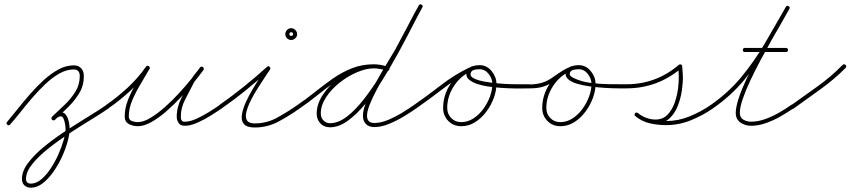

<svg xmlns="http://www.w3.org/2000/svg" viewBox="-20 -573 3956 893"><path d="M13 -6Q35 -32 62 -66Q89 -100 120 -135.5Q151 -171 184 -201Q217 -231 252 -250Q287 -269 323 -269Q345 -269 357.5 -255.5Q370 -242 370 -219Q370 -175 348.5 -139.5Q327 -104 296 -74Q265 -44 236 -16Q229 -10 222 -16Q216 -23 222 -30Q249 -56 279 -84Q309 -112 330 -145.5Q351 -179 351 -219Q351 -250 323 -250Q290 -250 257 -231.5Q224 -213 192 -183Q160 -153 130 -118Q100 -83 74 -50Q48 -17 27 6Q21 13 14 7Q7 1 13 -6ZM222 -30Q230 -37 240.5 -44Q251 -51 262 -51Q279 -51 288 -37Q297 -23 300.5 -4.5Q304 14 304 27Q304 50 294.5 85Q285 120 268 157Q251 194 228 226.5Q205 259 178.5 279.5Q152 300 124 300Q105 300 93.5 289Q82 278 82 259Q82 222 112 183Q142 144 189 106Q236 68 290 33Q344 -2 393 -32Q442 -62 475 -85Q482 -90 488 -82Q493 -75 485 -69Q455 -48 407.5 -19Q360 10 307 44.5Q254 79 207 116Q160 153 130.5 189.5Q101 226 101 259Q101 281 124 281Q148 281 171.5 261.5Q195 242 215.5 211Q236 180 251.5 145Q267 110 276 78.5Q285 47 285 27Q285 20 283 6Q281 -8 276 -20Q271 -32 262 -32Q255 -32 247.5 -26.5Q240 -21 236 -16Q229 -10 222 -16Q216 -23 222 -30Z M471 -72Q466 -79 474 -85Q526 -121 574 -165.5Q622 -210 659 -263Q664 -270 672 -265Q680 -260 675 -252Q657 -220 634.5 -183Q612 -146 595.5 -107.5Q579 -69 579 -32Q579 -15 593.5 -10Q608 -5 621 -5Q647 -5 679.5 -24.5Q712 -44 746.5 -74.5Q781 -105 813 -140Q845 -175 870.5 -206.5Q896 -238 910 -259Q916 -266 923 -260Q931 -254 925 -247Q915 -234 904 -220.5Q893 -207 884 -192Q884 -192 884 -192Q884 -192 884 -192Q884 -192 884 -192.5Q884 -193 884 -193Q865 -155 843 -114Q821 -73 821 -30Q821 -20 824 -14Q824 -14 824 -14Q824 -14 824 -14Q824 -15 824 -15Q824 -15 824 -15Q828 -9 830.5 -8Q833 -7 841 -7Q864 -7 894.5 -21Q925 -35 954.5 -53.5Q984 -72 1002 -85Q1009 -90 1015 -82Q1020 -75 1012 -69Q993 -56 962 -36.5Q931 -17 898.5 -2.5Q866 12 841 12Q829 12 821.5 8.5Q814 5 808 -5Q808 -5 808 -5Q808 -5 808 -6Q808 -6 808 -6Q808 -6 808 -6Q802 -16 802 -30Q802 -76 824.5 -119Q847 -162 868 -201Q868 -201 868 -201.5Q868 -202 868 -202Q868 -202 868 -202Q868 -202 868 -202Q877 -217 888.5 -231Q900 -245 911 -259Q916 -266 924 -261Q931 -255 926 -247Q910 -225 883.5 -192Q857 -159 824 -123.5Q791 -88 755 -56.5Q719 -25 684.5 -5.5Q650 14 621 14Q599 14 579.5 4Q560 -6 560 -32Q560 -71 576.5 -111.5Q593 -152 616 -190Q639 -228 659 -262Q663 -270 672 -264Q680 -259 675 -251Q637 -198 587.5 -152Q538 -106 484 -69Q477 -64 471 -72Z M998 -72Q993 -79 1001 -85Q1058 -125 1114 -170Q1170 -215 1222 -262Q1228 -268 1234 -262Q1240 -257 1236 -250Q1228 -238 1212.5 -214.5Q1197 -191 1179 -163Q1161 -135 1146.5 -106Q1132 -77 1126 -52.5Q1120 -28 1128.5 -13.5Q1137 1 1165 1Q1221 1 1270.5 -26.5Q1320 -54 1364 -85Q1371 -90 1377 -82Q1382 -75 1374 -69Q1328 -36 1276 -8Q1224 20 1165 20Q1128 20 1114.5 4Q1101 -12 1105 -39Q1109 -66 1123.5 -98Q1138 -130 1157 -161.5Q1176 -193 1193.5 -219Q1211 -245 1220 -260Q1224 -267 1232 -260Q1240 -253 1234 -248Q1182 -201 1125.5 -155Q1069 -109 1011 -69Q1004 -64 998 -72ZM1334 -423Q1326 -423 1326 -414Q1326 -406 1334 -406Q1343 -406 1343 -414Q1343 -423 1334 -423ZM1334 -442Q1345 -442 1353.5 -433.5Q1362 -425 1362 -414Q1362 -403 1353.5 -395Q1345 -387 1334 -387Q1323 -387 1315 -395Q1307 -403 1307 -414Q1307 -425 1315 -433.5Q1323 -442 1334 -442Z M1361 -72Q1356 -79 1364 -85Q1405 -113 1445.5 -145.5Q1486 -178 1528 -207.5Q1570 -237 1617 -255.5Q1664 -274 1718 -274Q1735 -274 1752 -270.5Q1769 -267 1785 -262Q1794 -259 1791 -250Q1788 -241 1779 -244Q1764 -249 1749 -252Q1734 -255 1718 -255Q1666 -255 1620.5 -236.5Q1575 -218 1534 -189Q1493 -160 1453.5 -128Q1414 -96 1374 -69Q1367 -64 1361 -72ZM1791 -250Q1788 -241 1779 -244Q1748 -255 1718 -255Q1683 -255 1640.5 -237Q1598 -219 1559.5 -188.5Q1521 -158 1496.5 -120.5Q1472 -83 1472 -45Q1472 -21 1490 -8Q1500 0 1515 0Q1553 0 1592.5 -30Q1632 -60 1671.5 -110.5Q1711 -161 1748.5 -221.5Q1786 -282 1819.5 -344Q1853 -406 1880.5 -459.5Q1908 -513 1928 -548Q1932 -556 1941 -551Q1949 -547 1944 -538Q1924 -502 1896 -447Q1868 -392 1833.5 -329Q1799 -266 1761 -204.5Q1723 -143 1681.5 -92.5Q1640 -42 1598 -11.5Q1556 19 1515 19Q1494 19 1478 8Q1453 -12 1453 -45Q1453 -87 1479 -128Q1505 -169 1546 -202Q1587 -235 1633 -254.5Q1679 -274 1718 -274Q1751 -274 1785 -262Q1794 -259 1791 -250ZM1944 -539Q1918 -488 1891 -438Q1864 -388 1837 -338Q1837 -338 1837 -337.5Q1837 -337 1837 -337Q1837 -337 1837 -337Q1837 -337 1837 -337Q1825 -317 1806.5 -286Q1788 -255 1767.5 -219.5Q1747 -184 1728.5 -149Q1710 -114 1698.5 -84Q1687 -54 1687 -35Q1687 -1 1721 -1Q1751 -1 1784.5 -15Q1818 -29 1850 -48.5Q1882 -68 1906 -85Q1913 -90 1919 -82Q1924 -75 1916 -69Q1891 -51 1857.5 -31Q1824 -11 1788.5 3.5Q1753 18 1721 18Q1696 18 1682 4Q1668 -10 1668 -35Q1668 -63 1685.5 -104Q1703 -145 1728.5 -190.5Q1754 -236 1779 -277Q1804 -318 1821 -347Q1821 -347 1821 -347Q1821 -347 1821 -347Q1821 -347 1820.5 -346.5Q1820 -346 1820 -346Q1847 -397 1874 -447Q1901 -497 1928 -547Q1932 -556 1940 -551Q1949 -547 1944 -539Z M1906 -85Q1968 -128 2030.5 -176.5Q2093 -225 2161 -258Q2170 -262 2174 -254Q2178 -245 2170 -241Q2102 -208 2040 -160Q1978 -112 1916 -69Q1909 -64 1903 -72Q1898 -79 1906 -85ZM2174 -253Q2178 -245 2169 -241Q2121 -219 2090.5 -171.5Q2060 -124 2060 -71Q2060 -43 2078.5 -24Q2097 -5 2125 -5Q2155 -5 2181.5 -22Q2208 -39 2228 -66.5Q2248 -94 2259 -124.5Q2270 -155 2270 -183Q2270 -207 2253 -229Q2236 -251 2210 -251Q2200 -251 2187 -248.5Q2174 -246 2170 -235Q2170 -235 2170 -235Q2170 -235 2170 -235Q2170 -235 2170 -235Q2170 -235 2170 -235Q2164 -219 2183 -209Q2202 -199 2233 -193.5Q2264 -188 2298 -185Q2332 -182 2358 -181.5Q2384 -181 2391 -181Q2397 -181 2403.5 -181Q2410 -181 2416 -181Q2422 -181 2428.5 -181Q2435 -181 2442 -181Q2452 -180 2452 -171Q2451 -161 2442 -162Q2433 -162 2406 -161.5Q2379 -161 2343.5 -162.5Q2308 -164 2271 -168Q2234 -172 2204.5 -181Q2175 -190 2159.5 -204.5Q2144 -219 2152 -241Q2152 -241 2152 -241Q2152 -241 2152 -241Q2152 -241 2152 -241Q2152 -241 2152 -241Q2158 -259 2175.5 -264.5Q2193 -270 2210 -270Q2244 -270 2266.5 -242.5Q2289 -215 2289 -183Q2289 -151 2276.5 -117Q2264 -83 2241.5 -53Q2219 -23 2189.5 -4.5Q2160 14 2125 14Q2089 14 2065 -10.5Q2041 -35 2041 -71Q2041 -130 2074.5 -181.5Q2108 -233 2161 -258Q2170 -262 2174 -253Z M2433 -171Q2432 -180 2442 -180Q2477 -181 2500 -188Q2523 -195 2540.5 -206.5Q2558 -218 2577 -231.5Q2596 -245 2622 -258Q2631 -262 2635 -254Q2639 -245 2631 -241Q2603 -228 2583.5 -214Q2564 -200 2545.5 -188Q2527 -176 2503 -169Q2479 -162 2442 -162Q2433 -161 2433 -171ZM2635 -253Q2639 -245 2630 -241Q2582 -219 2551.5 -171.5Q2521 -124 2521 -71Q2521 -43 2539.5 -24Q2558 -5 2586 -5Q2616 -5 2642.5 -22Q2669 -39 2689 -66.5Q2709 -94 2720 -124.5Q2731 -155 2731 -183Q2731 -207 2714 -229Q2697 -251 2671 -251Q2661 -251 2648 -248.5Q2635 -246 2631 -235Q2631 -235 2631 -235Q2631 -235 2631 -235Q2631 -235 2631 -235Q2631 -235 2631 -235Q2627 -225 2635 -218.5Q2643 -212 2651 -209Q2684 -193 2727 -187.5Q2770 -182 2813.5 -181.5Q2857 -181 2893 -181Q2903 -180 2903 -171Q2902 -161 2893 -162Q2884 -162 2858 -162Q2832 -162 2797.5 -164Q2763 -166 2728 -170.5Q2693 -175 2664 -183.5Q2635 -192 2620.5 -206.5Q2606 -221 2613 -241Q2613 -241 2613 -241Q2613 -241 2613 -241Q2613 -241 2613 -241Q2613 -241 2613 -241Q2619 -259 2636.5 -264.5Q2654 -270 2671 -270Q2705 -270 2727.5 -242.5Q2750 -215 2750 -183Q2750 -151 2737.5 -117Q2725 -83 2702.5 -53Q2680 -23 2650.5 -4.5Q2621 14 2586 14Q2550 14 2526 -10.5Q2502 -35 2502 -71Q2502 -130 2535.5 -181.5Q2569 -233 2622 -258Q2631 -262 2635 -253Z M2893 -181Q3032 -181 3138 -272Q3142 -275 3148 -273Q3153 -270 3153 -265Q3154 -254 3154.5 -243Q3155 -232 3156 -220Q3157 -191 3151.5 -153Q3146 -115 3132 -79.5Q3118 -44 3092.5 -21Q3067 2 3029 2Q3003 2 2978.5 -7.5Q2954 -17 2935 -33Q2928 -39 2934 -46Q2940 -53 2947 -47Q2974 -25 3009 -17.5Q3044 -10 3078 -10Q3134 -10 3187 -31.5Q3240 -53 3286 -85Q3293 -90 3299 -82Q3304 -75 3296 -69Q3249 -36 3193 -13.5Q3137 9 3078 9Q3040 9 3002.5 0.5Q2965 -8 2935 -33Q2928 -39 2934 -46Q2940 -53 2947 -47Q2964 -33 2985.5 -25Q3007 -17 3029 -17Q3062 -17 3083.5 -38.5Q3105 -60 3117 -93Q3129 -126 3133.5 -160.5Q3138 -195 3137 -220Q3136 -242 3135 -264Q3134 -269 3144 -265Q3154 -261 3150 -257Q3039 -162 2893 -162Q2884 -162 2884 -171Q2884 -181 2893 -181Z M3283 -72Q3278 -79 3286 -85Q3369 -143 3429 -216Q3489 -289 3537.5 -371.5Q3586 -454 3635 -541Q3639 -549 3648 -544Q3656 -540 3651 -531Q3639 -510 3617.5 -472.5Q3596 -435 3570 -389Q3544 -343 3517.5 -293.5Q3491 -244 3469 -197Q3447 -150 3434 -111.5Q3421 -73 3421 -48Q3421 -26 3437.5 -16.5Q3454 -7 3473 -7Q3505 -7 3538.5 -19Q3572 -31 3603.5 -49Q3635 -67 3660 -85Q3667 -90 3673 -82Q3678 -75 3670 -69Q3644 -51 3611 -32Q3578 -13 3542.5 -0.5Q3507 12 3473 12Q3446 12 3424 -3Q3402 -18 3402 -48Q3402 -74 3415 -114Q3428 -154 3450 -201.5Q3472 -249 3498.5 -299Q3525 -349 3551.5 -395.5Q3578 -442 3600 -480Q3622 -518 3635 -541Q3639 -549 3648 -544Q3656 -540 3651 -531Q3602 -443 3552.5 -359.5Q3503 -276 3442 -202Q3381 -128 3296 -69Q3289 -64 3283 -72ZM3435 -340Q3435 -350 3444 -350Q3492 -350 3539.5 -350Q3587 -350 3635 -350Q3645 -350 3645 -340Q3645 -331 3635 -331Q3587 -331 3539.5 -331Q3492 -331 3444 -331Q3435 -331 3435 -340Z M3659 -83Q3721 -127 3783.5 -172Q3846 -217 3899 -271Q3906 -277 3913 -271Q3919 -264 3913 -257Q3859 -203 3795.5 -157.5Q3732 -112 3671 -68Q3663 -62 3657 -70Q3652 -78 3659 -83Z"/></svg>

Font: FRB American Cursive Guidelines Extralight
Style: Italic
Weight: 200
Italic angle: -25°
Version: Version 2.0;Modular Font Editor K font №1